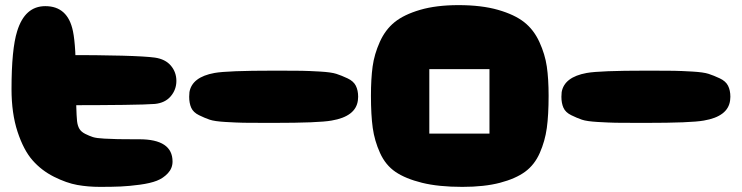

<svg xmlns="http://www.w3.org/2000/svg" viewBox="-20 -731 2898 750"><path d="M654 -100Q654 -187 524 -187Q517 -187 503 -187Q460 -187 439.5 -187.5Q419 -188 388 -189.5Q357 -191 343 -195.5Q329 -200 313 -208Q297 -216 290 -228Q283 -240 281 -258Q277 -297 277 -404Q277 -552 265 -609Q245 -707 157 -707Q77 -707 47 -609Q25 -539 25 -383Q25 -288 48.5 -216.5Q72 -145 107 -105Q142 -65 191 -40.5Q240 -16 282 -8.5Q324 -1 371 -1Q418 -1 451.5 -2.5Q485 -4 526 -9.5Q567 -15 592.5 -25Q618 -35 636 -54.5Q654 -74 654 -100ZM220 -320Q524 -320 585 -325Q625 -329 647 -355Q669 -381 669 -415Q669 -449 647.5 -474.5Q626 -500 585 -506Q512 -516 220 -516Q192 -516 177 -487Q162 -458 162 -418Q162 -378 177.5 -349Q193 -320 220 -320Z M1049 -251Q1225 -251 1275 -260Q1370 -276 1378 -339Q1379 -346 1379 -353Q1379 -378 1370 -396Q1361 -414 1337.5 -425Q1314 -436 1294 -442.5Q1274 -449 1230 -451.5Q1186 -454 1159 -454.5Q1132 -455 1073 -455Q1057 -455 1049 -455Q868 -455 818 -446Q730 -430 720 -371Q719 -362 719 -353Q719 -328 727 -310Q735 -292 757.5 -281Q780 -270 799 -263.5Q818 -257 861.5 -254.5Q905 -252 931.5 -251.5Q958 -251 1019 -251Q1039 -251 1049 -251Z M1786 -1Q1872 -1 1933 -17Q1994 -33 2031 -60Q2068 -87 2088.5 -133.5Q2109 -180 2116 -231Q2123 -282 2123 -357Q2123 -423 2116 -471Q2109 -519 2087 -567Q2065 -615 2027.5 -644.5Q1990 -674 1925.5 -692.5Q1861 -711 1771 -711Q1684 -711 1621 -692.5Q1558 -674 1521.5 -644.5Q1485 -615 1463.5 -567Q1442 -519 1435.5 -471Q1429 -423 1429 -357Q1429 -282 1436 -231.5Q1443 -181 1464.5 -133.5Q1486 -86 1525 -59.5Q1564 -33 1628.5 -17Q1693 -1 1786 -1ZM1657 -209V-461H1892V-209Z M2503 -251Q2679 -251 2729 -260Q2824 -276 2832 -339Q2833 -346 2833 -353Q2833 -378 2824 -396Q2815 -414 2791.5 -425Q2768 -436 2748 -442.5Q2728 -449 2684 -451.5Q2640 -454 2613 -454.5Q2586 -455 2527 -455Q2511 -455 2503 -455Q2322 -455 2272 -446Q2184 -430 2174 -371Q2173 -362 2173 -353Q2173 -328 2181 -310Q2189 -292 2211.5 -281Q2234 -270 2253 -263.5Q2272 -257 2315.5 -254.5Q2359 -252 2385.5 -251.5Q2412 -251 2473 -251Q2493 -251 2503 -251Z"/></svg>

Font: Cherry Bomb
Style: Regular
Weight: 400
Designer: satsuyako
Foundry: satsuyako
Version: Version 4.0